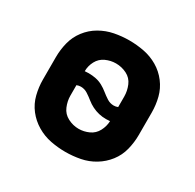

<svg xmlns="http://www.w3.org/2000/svg" viewBox="-125 -673 826 815"><g transform="rotate(30 288.0 -265.0)"><path d="M288 8Q325 8 361 1Q397 -6 428.5 -25Q460 -44 482.5 -73Q505 -102 514 -138Q523 -174 523 -210V-320Q523 -357 514 -392.5Q505 -428 482.5 -457.5Q460 -487 428.5 -505.5Q397 -524 361 -531Q325 -538 288 -538Q252 -538 216 -531Q180 -524 148 -505.5Q116 -487 93.5 -457.5Q71 -428 62 -392.5Q53 -357 53 -320V-210Q53 -174 62 -138Q71 -102 93.5 -73Q116 -44 148 -25Q180 -6 216 1Q252 8 288 8ZM368 -265Q350 -265 334.5 -275Q319 -285 305.5 -296Q292 -307 276.5 -315.5Q261 -324 243.5 -327.5Q226 -331 208 -331Q198 -331 189 -330Q189 -356 201.5 -379.5Q214 -403 238 -414Q262 -425 288 -425Q316 -425 341 -412.5Q366 -400 377 -374Q388 -348 388 -320V-269Q378 -265 368 -265ZM288 -105Q261 -105 235.5 -118Q210 -131 199 -157Q188 -183 188 -210V-261Q198 -265 208 -265Q226 -265 241.5 -255Q257 -245 270.5 -234Q284 -223 300 -215Q316 -207 333 -203Q350 -199 368 -199Q378 -199 388 -200Q387 -174 374.5 -150.5Q362 -127 338 -116Q314 -105 288 -105Z"/></g></svg>

Font: Iosevka Sparkle Extrabold
Style: Regular
Weight: 800
Designer: Belleve Invis
Foundry: Belleve Invis
Version: Version 4.5.0; ttfautohint (v1.8.3)